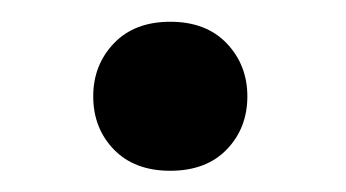

<svg xmlns="http://www.w3.org/2000/svg" viewBox="-20 -435 324 180"><path d="M67.4 -344.7Q67.4 -374 86.7 -394.3Q106 -414.6 139.6 -414.6Q173.3 -414.6 192.6 -394.3Q211.9 -374 211.9 -344.7Q211.9 -314.9 192.6 -294.9Q173.3 -274.9 139.6 -274.9Q106 -274.9 86.7 -294.9Q67.4 -314.9 67.4 -344.7Z"/></svg>

Font: Roboto SemiCondensed SemiBold
Style: Regular
Weight: 600
Width: 4
Designer: Christian Robertson
Foundry: Google
Version: Version 3.009; 2024